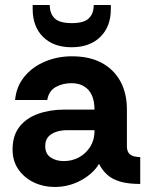

<svg xmlns="http://www.w3.org/2000/svg" viewBox="-20 -732 595 764"><path d="M197 12Q153 12 115 -6Q77 -24 53.5 -57.5Q30 -91 30 -137Q30 -192 57 -227Q84 -262 131.5 -279Q179 -296 238 -296H356Q356 -330 345.5 -353Q335 -376 314.5 -388.5Q294 -401 264 -401Q229 -401 201.5 -385.5Q174 -370 168 -334H40Q45 -388 77 -427Q109 -466 159 -487Q209 -508 266 -508Q336 -508 384.5 -482Q433 -456 459 -408.5Q485 -361 485 -296V-145Q487 -123 501 -115Q515 -107 538 -107V0Q491 0 459.5 -9Q428 -18 408 -35.5Q388 -53 374 -80Q351 -41 302.5 -14.5Q254 12 197 12ZM234 -91Q267 -91 294.5 -106Q322 -121 339 -148Q356 -175 356 -210V-214H246Q224 -214 204 -207.5Q184 -201 172 -187.5Q160 -174 160 -151Q160 -120 181.5 -105.5Q203 -91 234 -91ZM265 -544Q193 -544 151.5 -585Q110 -626 110 -696V-712H178Q178 -678 197.5 -659Q217 -640 266 -640Q314 -640 333.5 -659Q353 -678 353 -712H421V-695Q421 -626 379 -585Q337 -544 265 -544Z"/></svg>

Font: Rethink Sans
Style: Bold
Weight: 700
Designer: The Rethink Sans project authors (Hans Thiessen). DM Sans designed by Colophon Foundry.
Foundry: Rethink Communications LLC
Version: Version 1.001